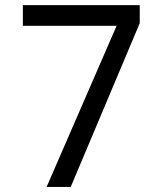

<svg xmlns="http://www.w3.org/2000/svg" viewBox="-20 -734 640 754"><path d="M163.1 0 438 -632.8H69.8V-713.9H528.8V-643.1L257.8 0Z"/></svg>

Font: Droid Sans Mono
Style: Regular
Weight: 400
Monospace: yes
Version: Version 1.00 build 112